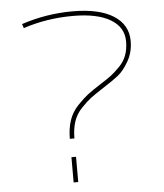

<svg xmlns="http://www.w3.org/2000/svg" viewBox="-53 -787 711 833"><g transform="rotate(-5 302.5 -370.0)"><path d="M71 -704Q179 -740 294 -740Q409 -740 471.5 -700.5Q534 -661 534 -590Q534 -541 511.5 -502Q489 -463 465 -444Q441 -425 397 -397Q360 -373 342 -359.5Q324 -346 299.5 -320.5Q275 -295 264.5 -263Q254 -231 254 -190H234Q234 -235 246 -270.5Q258 -306 285 -334Q312 -362 330.5 -376Q349 -390 386 -414Q418 -434 435 -447Q452 -460 473.5 -482Q495 -504 504.5 -530.5Q514 -557 514 -590Q514 -652 456.5 -686Q399 -720 294 -720Q180 -720 77 -686ZM234 0V-110H254V0Z"/></g></svg>

Font: Mplus 1p Thin
Style: Regular
Weight: 250
Version: Version 1.061